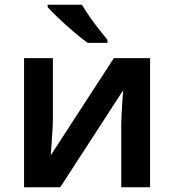

<svg xmlns="http://www.w3.org/2000/svg" viewBox="-20 -786 731 806"><path d="M202 -284Q202 -266 200 -234.5Q198 -203 196 -174.5Q194 -146 193 -134L458 -542H610V0H489V-255Q489 -277 490.5 -307.5Q492 -338 494 -365.5Q496 -393 497 -407L233 0H81V-542H202ZM324 -766Q337 -744 356 -716.5Q375 -689 395.5 -663Q416 -637 431 -619V-606H348Q323 -624 290 -652Q257 -680 226.5 -709Q196 -738 180 -756V-766Z"/></svg>

Font: Noto Sans SemiBold
Style: Regular
Weight: 600
Designer: Monotype Design Team
Foundry: Monotype Imaging Inc.
Version: Version 2.007